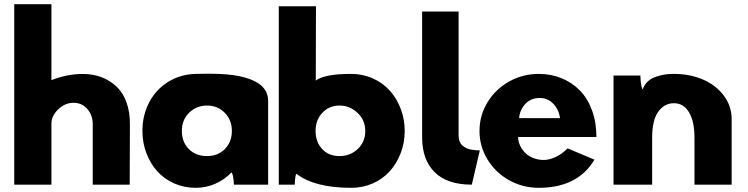

<svg xmlns="http://www.w3.org/2000/svg" viewBox="-20 -880 3566 915"><path d="M47.9 0V-859.9H225.1V-498Q269.5 -515.6 314 -522.7Q358.4 -529.8 400.1 -526.4Q441.9 -522.9 478 -506.1Q514.2 -489.3 541.3 -461.4Q568.4 -433.6 583.7 -389.6Q599.1 -345.7 599.1 -290L598.1 0H421.9V-290Q421.9 -330.1 396.5 -360.1Q371.1 -390.1 330.1 -390.1Q290 -390.1 257.6 -359.1Q225.1 -328.1 225.1 -290V0Z M658.7 -255.9Q658.7 -330.1 690.7 -391.6Q722.7 -453.1 780.8 -489.5Q838.9 -525.9 912.6 -527.8Q1026.9 -531.2 1091.3 -522Q1257.3 -497.6 1257.8 -400.9V0H1094.7Q1092.3 -52.2 1082.5 -58.1Q1052.7 -25.4 1007.8 -5.1Q962.9 15.1 912.6 15.1Q857.4 15.1 809.8 -6.1Q762.2 -27.3 729.2 -64Q696.3 -100.6 677.5 -150.4Q658.7 -200.2 658.7 -255.9ZM966.8 -136.2Q1018.6 -136.2 1051.8 -169.9Q1085 -203.6 1085 -255.9Q1085 -308.6 1050.8 -342.8Q1016.6 -377 966.8 -377Q916 -377 881.3 -342.8Q846.7 -308.6 846.7 -255.9Q846.7 -203.1 879.9 -169.7Q913.1 -136.2 966.8 -136.2Z M1308.6 0V-850.1H1485.8L1484.9 -496.1Q1526.4 -527.8 1653.8 -527.8Q1709 -527.8 1756.8 -506.3Q1804.7 -484.9 1837.6 -448.2Q1870.6 -411.6 1889.6 -361.6Q1908.7 -311.5 1908.7 -255.9Q1908.7 -200.2 1889.6 -150.4Q1870.6 -100.6 1837.6 -64Q1804.7 -27.3 1756.8 -6.1Q1709 15.1 1653.8 15.1Q1479.5 15.1 1392.6 -51.8Q1389.6 -49.3 1387.7 -36.4Q1385.7 -23.4 1385.3 -11.7L1384.8 0ZM1597.7 -136.2Q1649.4 -136.2 1685.1 -170.2Q1720.7 -204.1 1720.7 -255.9Q1720.7 -307.6 1683.8 -342.3Q1647 -377 1597.7 -377Q1549.3 -377 1516.6 -342.8Q1483.9 -308.6 1483.9 -255.9Q1483.9 -203.1 1515.4 -169.7Q1546.9 -136.2 1597.7 -136.2Z M1991.7 -225.1V-825.2H2165.5V-233.9Q2165.5 -218.3 2170.2 -206.3Q2174.8 -194.3 2183.3 -187Q2191.9 -179.7 2201.2 -174.8Q2210.4 -169.9 2223.4 -167.5Q2236.3 -165 2245.4 -164.3Q2254.4 -163.6 2266.6 -163.1L2228.5 0Q2111.3 0 2051.5 -59.3Q1991.7 -118.7 1991.7 -225.1Z M2265.1 -255.9Q2265.1 -329.6 2303.2 -392.3Q2341.3 -455.1 2406.2 -491.5Q2471.2 -527.8 2547.4 -527.8Q2606 -527.8 2656 -507.3Q2706.1 -486.8 2743.2 -449.2Q2780.3 -411.6 2801.3 -354.2Q2822.3 -296.9 2822.3 -227.1H2449.2Q2449.2 -205.6 2459 -185.3Q2468.8 -165 2485.1 -149.4Q2501.5 -133.8 2524.9 -125.5Q2548.3 -117.2 2573.7 -117.7Q2599.1 -118.2 2628.7 -132.1Q2658.2 -146 2685.1 -172.9L2813 -119.1Q2732.9 15.1 2547.4 15.1Q2471.2 15.1 2406.2 -21.2Q2341.3 -57.6 2303.2 -120.1Q2265.1 -182.6 2265.1 -255.9ZM2454.1 -316.9H2648.9Q2643.1 -358.4 2616.7 -385.7Q2590.3 -413.1 2552.2 -413.1Q2509.3 -413.1 2482.9 -384Q2456.5 -355 2454.1 -316.9Z M2903.8 0V-520H3031.7Q3034.2 -460 3043.9 -454.1Q3044.4 -457 3045.9 -462.2Q3047.4 -467.3 3056.6 -480Q3065.9 -492.7 3080.3 -502.2Q3094.7 -511.7 3124 -519.8Q3153.3 -527.8 3191.9 -527.8Q3266.6 -527.8 3328.9 -501.5Q3391.1 -475.1 3429 -425Q3466.8 -375 3466.8 -312V0H3289.6V-224.1Q3289.6 -302.2 3263.4 -345.2Q3237.3 -388.2 3191.9 -388.2Q3146.5 -388.2 3117.2 -347.9Q3087.9 -307.6 3087.9 -224.1V0Z"/></svg>

Font: Hussar Preview
Style: Bold
Weight: 700
Foundry: Cannot Into Space Fonts, PlusOne Fonts
Version: Version 2.29RC2 "Millennial"